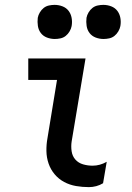

<svg xmlns="http://www.w3.org/2000/svg" viewBox="-20 -760 540 788"><path d="M345 8Q318 8 292 3.5Q266 -1 243.5 -13Q221 -25 204.5 -44.5Q188 -64 179.5 -88.5Q171 -113 170.5 -140Q170 -167 175 -194L214 -432H96V-520H331L274 -179Q271 -159 274 -139Q277 -119 289.5 -105Q302 -91 321 -85.5Q340 -80 360 -80Q375 -80 389.5 -84Q404 -88 418 -96L403 -8Q390 0 375 4Q360 8 345 8ZM405 -600Q388 -600 372.5 -606Q357 -612 347.5 -624.5Q338 -637 335.5 -653.5Q333 -670 335 -687Q337 -698 343.5 -709Q350 -720 359.5 -727.5Q369 -735 381 -737.5Q393 -740 404 -740Q421 -740 436.5 -734Q452 -728 461.5 -715.5Q471 -703 474 -686.5Q477 -670 474 -653Q472 -642 465.5 -631Q459 -620 449.5 -612.5Q440 -605 428 -602.5Q416 -600 405 -600ZM205 -600Q188 -600 172.5 -606Q157 -612 147.5 -624.5Q138 -637 135.5 -653.5Q133 -670 135 -687Q137 -698 143.5 -709Q150 -720 159.5 -727.5Q169 -735 181 -737.5Q193 -740 204 -740Q221 -740 236.5 -734Q252 -728 261.5 -715.5Q271 -703 274 -686.5Q277 -670 274 -653Q272 -642 265.5 -631Q259 -620 249.5 -612.5Q240 -605 228 -602.5Q216 -600 205 -600Z"/></svg>

Font: Iosevka Term Curly SmBd Obl
Style: Regular
Weight: 600
Italic angle: -9°
Designer: Belleve Invis
Foundry: Belleve Invis
Version: Version 32.3.0